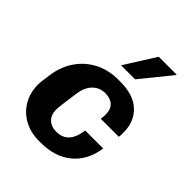

<svg xmlns="http://www.w3.org/2000/svg" viewBox="-213 -888 1025 1025"><g transform="rotate(45 300.0 -375.0)"><path d="M253 10Q189.5 10 140.8 -17Q92 -44 64.5 -91.5Q37 -139 37 -200Q37 -212.5 39 -228.5Q41 -244.5 46 -279.5Q56.5 -352 93.8 -406.2Q131 -460.5 189.8 -490.8Q248.5 -521 322 -521H337Q436.5 -521 488.8 -472Q541 -423 541 -343Q541 -334.5 541 -325.2Q541 -316 539 -307H403Q406 -326 406 -341Q406 -381 384.2 -401Q362.5 -421 325 -421Q281.5 -421 253 -392.2Q224.5 -363.5 217 -313Q209 -255.5 205.2 -227Q201.5 -198.5 200.8 -188.8Q200 -179 200 -174.5Q200 -134 223 -112Q246 -90 283 -90Q329.5 -90 355.2 -118Q381 -146 389 -204H524.5Q510.5 -103.5 442.8 -46.8Q375 10 268 10ZM278 -585.5 388 -760H522L523 -757L384 -585.5Z"/></g></svg>

Font: Chivo Mono Medium
Style: Italic
Weight: 500
Italic angle: -8.05°
Monospace: yes
Designer: Hector Gatti
Foundry: Omnibus-Type
Version: Version 1.008